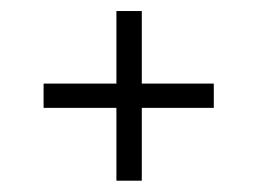

<svg xmlns="http://www.w3.org/2000/svg" viewBox="-20 -568 466 348"><path d="M191 -240.5V-372.5H59V-416.5H191V-548H237V-416.5H367.5V-372.5H237V-240.5Z"/></svg>

Font: Big Shoulders Text Thin ExtraLight
Style: Regular
Weight: 250
Version: Version 2.002